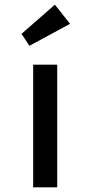

<svg xmlns="http://www.w3.org/2000/svg" viewBox="-20 -802 387 822"><path d="M122 0V-525H225V0ZM106 -606 72 -657 215 -782 280 -700Z"/></svg>

Font: Lexend Exa
Style: Regular
Weight: 400
Designer: Bonnie Shaver-Troup, Thomas Jockin
Foundry: Lexend
Version: Version 1.007